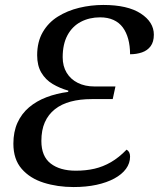

<svg xmlns="http://www.w3.org/2000/svg" viewBox="-20 -744 641 775"><path d="M277 11Q212 11 156.5 -6.5Q101 -24 67.5 -62.5Q34 -101 34 -164Q34 -212 50.5 -248.5Q67 -285 97 -310.5Q127 -336 167.5 -351.5Q208 -367 255 -373L256 -378Q221 -388 192.5 -405Q164 -422 147 -450.5Q130 -479 130 -521Q130 -575 152.5 -614Q175 -653 213.5 -677Q252 -701 299.5 -712.5Q347 -724 397 -724Q495 -724 548 -689.5Q601 -655 601 -604Q601 -575 588 -557.5Q575 -540 553 -532.5Q531 -525 505 -525Q505 -559 497.5 -586.5Q490 -614 475.5 -633.5Q461 -653 438 -663.5Q415 -674 384 -674Q341 -674 306.5 -656Q272 -638 252.5 -602Q233 -566 233 -513Q233 -477 249 -450.5Q265 -424 294 -409.5Q323 -395 361 -395H446L435 -344H350Q303 -344 265.5 -334Q228 -324 201.5 -303Q175 -282 161 -250.5Q147 -219 147 -175Q147 -113 184.5 -84Q222 -55 286 -55Q327 -55 361.5 -63Q396 -71 428 -89.5Q460 -108 491 -140Q498 -136 501.5 -129Q505 -122 505 -112Q505 -85 488.5 -62.5Q472 -40 441.5 -23.5Q411 -7 369.5 2Q328 11 277 11Z"/></svg>

Font: Noto Serif
Style: Italic
Weight: 400
Italic angle: -12°
Designer: Monotype Design Team
Foundry: Monotype Imaging Inc.
Version: Version 2.013